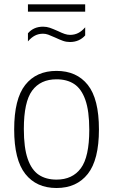

<svg xmlns="http://www.w3.org/2000/svg" viewBox="-20 -886 538 914"><path d="M47.5 -270Q47.5 -415 100.2 -481.8Q153 -548.5 249 -548.5Q345 -548.5 398 -481.8Q451 -415 451 -270Q451 -125.5 398 -58.2Q345 9 249 9Q153.5 9 100.5 -58Q47.5 -125 47.5 -270ZM405 -268.5Q405 -358 386.2 -410.8Q367.5 -463.5 333.2 -486Q299 -508.5 249 -508.5Q173 -508.5 133.2 -454.8Q93.5 -401 93.5 -272Q93.5 -182.5 112 -129.5Q130.5 -76.5 164.8 -53.8Q199 -31 249 -31Q325 -31 365 -85.2Q405 -139.5 405 -268.5ZM242 -707.5Q222 -716.5 209.8 -721Q197.5 -725.5 185 -725.5Q163.5 -725.5 146.2 -716.5Q129 -707.5 113 -689V-727.5Q140 -759 185 -759Q202 -759 217.2 -753.8Q232.5 -748.5 256 -738Q274.5 -729 287.8 -724.5Q301 -720 313.5 -720Q335 -720 352.2 -728.8Q369.5 -737.5 385.5 -756V-717.5Q372.5 -702.5 354 -694.2Q335.5 -686 313 -686Q295.5 -686 280 -691.5Q264.5 -697 242 -707.5ZM113 -830.5V-865.5H385.5V-830.5Z"/></svg>

Font: Encode Sans Semi Condensed ExLight
Style: Regular
Weight: 275
Width: 4
Designer: Multiple Designers
Foundry: Impallari Type
Version: Version 2.000